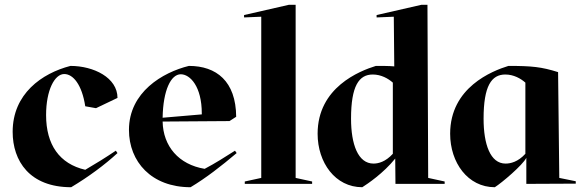

<svg xmlns="http://www.w3.org/2000/svg" viewBox="-20 -770 2432 804"><path d="M337 -325 382 -317 472 -360C472 -445 372 -494 275 -494C155 -463 33 -377 33 -218C33 -96 104 14 278 14C350 -29 419 -80 472 -129L465 -139C422 -110 380 -84 337 -59C229 -84 173 -164 173 -288C173 -393 209 -460 249 -460C286 -460 323 -416 337 -325Z M520 -226C520 -93 614 14 778 14C843 -25 906 -74 971 -129L964 -139C923 -113 881 -86 837 -63C728 -81 663 -158 661 -261L941 -263L969 -281C968 -430 886 -494 771 -494C661 -467 520 -384 520 -226ZM661 -277C663 -393 696 -459 737 -459C776 -459 825 -408 825 -295V-291Z M1218 -750H1190L1002 -707V-697L1074 -700V-25L1005 -10V0H1287V-10L1218 -25Z M1770 -750H1745L1557 -707V-697L1629 -700L1631 -492C1609 -494 1584 -494 1554 -494C1486 -473 1310 -404 1310 -210C1310 -89 1384 14 1497 14C1519 0 1585 -44 1635 -106L1636 0H1842V-10L1773 -25ZM1450 -273C1450 -410 1483 -458 1541 -458C1576 -458 1606 -441 1625 -424V-126C1594 -92 1564 -85 1544 -85C1479 -85 1450 -166 1450 -273Z M1865 -210C1865 -89 1939 14 2052 14C2082 -5 2168 -78 2184 -109V0L2391 -1V-11L2322 -25L2317 -468C2247 -490 2207 -494 2109 -494C2041 -473 1865 -404 1865 -210ZM2005 -273C2005 -410 2038 -458 2096 -458C2131 -458 2161 -441 2180 -424V-126C2149 -92 2118 -85 2097 -85C2033 -85 2005 -166 2005 -273Z"/></svg>

Font: Mazius Display
Style: Bold
Weight: 700
Designer: Alberto Casagrande & Collletttivo
Foundry: Collletttivo
Version: Version 2.000;Glyphs 3.2 (3221)